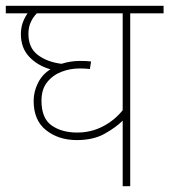

<svg xmlns="http://www.w3.org/2000/svg" viewBox="-20 -642 584 662"><path d="M544 -596H429V0H403V-226Q380 -203 341 -181Q302 -159 245 -159Q182 -159 139 -193Q96 -227 96 -294Q96 -326 111 -356Q126 -386 154 -403Q109 -416 80.5 -446.5Q52 -477 52 -524Q52 -545 58 -562.5Q64 -580 75 -596H0V-622H544ZM123 -295Q123 -234 158 -209.5Q193 -185 246 -185Q294 -185 334.5 -206Q375 -227 403 -262V-596H107Q94 -583 86 -565.5Q78 -548 78 -525Q78 -477 110.5 -452.5Q143 -428 192 -422Q223 -432 257 -432Q267 -432 277 -431.5Q287 -431 294 -430L290 -404Q283 -405 273 -405.5Q263 -406 255 -406Q222 -406 192 -394.5Q162 -383 142.5 -358.5Q123 -334 123 -295Z"/></svg>

Font: Noto Sans Thin
Style: Regular
Weight: 100
Designer: Monotype Design Team
Foundry: Monotype Imaging Inc.
Version: Version 2.007